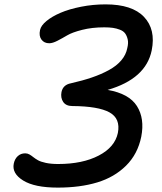

<svg xmlns="http://www.w3.org/2000/svg" viewBox="-20 -792 740 878"><path d="M244.1 65.9Q138.2 65.9 85.9 33.4Q33.7 1 43 -43.9Q47.4 -65.4 61.3 -78.1Q75.2 -90.8 95.2 -90.8Q106 -90.8 114.7 -85.7Q123.5 -80.6 132.3 -73.5Q141.1 -66.4 153.6 -59.3Q166 -52.2 189.7 -47.1Q213.4 -42 246.1 -42Q357.4 -42 431.4 -80.6Q505.4 -119.1 519 -184.1Q531.7 -250 480.7 -278.1Q429.7 -306.2 311 -307.1Q281.7 -307.1 269 -325.9Q256.3 -344.7 261.2 -371.1Q268.1 -404.3 304.2 -411.1Q357.9 -423.3 400.1 -437.7Q442.4 -452.1 477.8 -471.4Q513.2 -490.7 534.7 -516.1Q556.2 -541.5 562 -571.8Q567.9 -595.2 564 -611.8Q560.1 -628.4 552.2 -639.2Q544.4 -649.9 528.8 -656Q513.2 -662.1 496.3 -664.6Q479.5 -667 457 -667Q400.9 -667 355.7 -655.5Q310.5 -644 287.8 -630.6Q265.1 -617.2 242.9 -605.7Q220.7 -594.2 205.1 -594.2Q182.1 -594.2 169.7 -610.8Q157.2 -627.4 163.1 -654.8Q167.5 -675.3 192.6 -696Q217.8 -716.8 257.1 -733.6Q296.4 -750.5 350.8 -761.2Q405.3 -772 462.9 -772Q584.5 -772 638.7 -714.6Q692.9 -657.2 673.8 -562Q647.5 -431.6 472.2 -380.9Q570.3 -363.8 606.2 -306.9Q642.1 -250 626 -167Q609.9 -87.4 556.4 -34.4Q502.9 18.6 424.6 42.2Q346.2 65.9 244.1 65.9Z"/></svg>

Font: Shantell Sans Irregular
Style: Italic
Weight: 500
Italic angle: -11.31°
Designer: Stephen Nixon, Anya Danilova, Shantell Martin
Foundry: Arrow Type
Version: Version 1.006;[9816181b4]